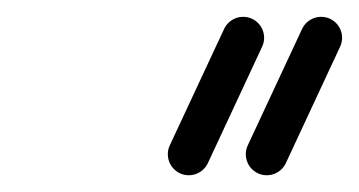

<svg xmlns="http://www.w3.org/2000/svg" viewBox="-20 -586 428 229"><path d="M340.3 -551.5C340.3 -551.5 340.3 -551.5 340.3 -551.5C318.7 -505.2 297.1 -458.9 275.5 -412.6C269.7 -400.1 275.1 -385.2 287.6 -379.3C300.2 -373.5 315 -378.9 320.9 -391.4C342.5 -437.8 364.1 -484.1 385.7 -530.4C391.5 -542.9 386.1 -557.8 373.6 -563.6C361.1 -569.4 346.2 -564 340.3 -551.5ZM247.3 -551.5C247.3 -551.5 247.3 -551.5 247.3 -551.5C225.7 -505.2 204.1 -458.9 182.5 -412.6C176.7 -400.1 182.1 -385.2 194.6 -379.3C207.2 -373.5 222 -378.9 227.9 -391.4C227.9 -391.4 227.9 -391.4 227.9 -391.4C249.5 -437.8 271.1 -484.1 292.7 -530.4C298.5 -542.9 293.1 -557.8 280.6 -563.6C268.1 -569.4 253.2 -564 247.3 -551.5Z"/></svg>

Font: FRB American Cursive Guidelines Arrows Semibold
Style: Italic
Weight: 600
Italic angle: -25°
Version: Version 2.0;Modular Font Editor K font №1